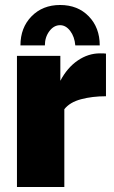

<svg xmlns="http://www.w3.org/2000/svg" viewBox="-20 -750 456 770"><path d="M405 -364Q350 -364 305 -352Q260 -340 238 -312V0H48V-526H222V-426Q250 -479 292 -507.5Q334 -536 381 -536Q400 -536 405 -535ZM221 -649Q196 -649 178 -625Q160 -601 160 -568H62Q62 -639 106.5 -684.5Q151 -730 221 -730Q292 -730 336 -684.5Q380 -639 380 -568H282Q279 -603 261.5 -626Q244 -649 221 -649Z"/></svg>

Font: Raleway Black
Style: Regular
Weight: 900
Designer: Matt McInerney, Pablo Impallari, Rodrigo Fuenzalida
Foundry: Matt McInerney, Pablo Impallari, Rodrigo Fuenzalida
Version: Version 4.026